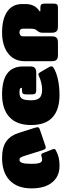

<svg xmlns="http://www.w3.org/2000/svg" viewBox="610 -1190 595 1855"><g transform="rotate(90 907.5 -262.5)"><path d="M19 -179V-212Q19 -257 37 -292Q55 -327 89 -347V-355H55Q32 -355 23.5 -364Q15 -373 15 -395V-485Q15 -507 23.5 -516Q32 -525 55 -525H236Q269 -525 282.5 -511Q296 -497 296 -468V-374Q296 -345 278 -326Q265 -312 261 -298Q257 -284 257 -256V-189Q257 -153 293 -153Q310 -153 320.5 -162Q331 -171 331 -189V-468Q331 -497 344.5 -511Q358 -525 391 -525H510Q544 -525 557.5 -511.5Q571 -498 571 -468V-199Q571 -136 538 -87.5Q505 -39 442.5 -12Q380 15 294 15Q164 15 91.5 -35Q19 -85 19 -179Z M622 -187V-258Q622 -287 635.5 -301Q649 -315 682 -315H852Q875 -315 883.5 -306Q892 -297 892 -275V-217Q892 -195 883.5 -186Q875 -177 852 -177H828Q828 -164 837.5 -158.5Q847 -153 872 -153Q900 -153 916.5 -162Q933 -171 941 -195.5Q949 -220 949 -265Q949 -323 925.5 -347.5Q902 -372 844 -372Q813 -372 779.5 -363.5Q746 -355 722 -344Q704 -336 699 -336Q688 -336 680 -350L630 -436Q621 -452 621 -462Q621 -474 633 -481Q675 -509 747 -524.5Q819 -540 897 -540Q1040 -540 1114 -472Q1188 -404 1188 -265Q1188 -127 1111 -56Q1034 15 892 15Q622 15 622 -187Z M1265 -143 1214 -303Q1209 -320 1209 -327Q1209 -336 1214.5 -341Q1220 -346 1232 -350L1381 -401Q1396 -407 1405 -407Q1414 -407 1419.5 -400.5Q1425 -394 1430 -379L1489 -193Q1496 -172 1503.5 -162.5Q1511 -153 1526 -153Q1545 -153 1554 -181Q1563 -209 1563 -270Q1563 -324 1554 -348Q1545 -372 1524 -372Q1506 -372 1491 -366Q1483 -363 1478 -363Q1465 -363 1459 -380L1423 -472Q1419 -484 1419 -488Q1419 -497 1431 -504Q1469 -524 1502 -532Q1535 -540 1583 -540Q1684 -540 1742 -469Q1800 -398 1800 -270Q1800 -132 1722.5 -58.5Q1645 15 1507 15Q1402 15 1345.5 -26Q1289 -67 1265 -143Z"/></g></svg>

Font: Mitr
Style: Bold
Weight: 700
Designer: Thanarat Vachiruckul
Foundry: Cadson Demak
Version: Version 1.002